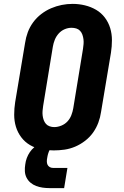

<svg xmlns="http://www.w3.org/2000/svg" viewBox="-20 -766 640 988"><path d="M256 8Q224 8 192.5 2Q161 -4 134.5 -19.5Q108 -35 89.5 -59.5Q71 -84 62 -113.5Q53 -143 53 -175.5Q53 -208 58 -240L109 -545Q113 -573 123 -600Q133 -627 150.5 -651Q168 -675 192 -693.5Q216 -712 243 -723.5Q270 -735 297.5 -740.5Q325 -746 354 -746Q386 -746 417 -738.5Q448 -731 474.5 -715.5Q501 -700 519.5 -675.5Q538 -651 547 -621.5Q556 -592 556 -559.5Q556 -527 551 -495L500 -190Q496 -162 486 -135Q476 -108 459 -84Q442 -60 418 -41.5Q394 -23 367 -11.5Q340 0 312 4Q284 8 256 8ZM259 -112Q277 -112 295.5 -119.5Q314 -127 327 -141Q340 -155 347 -173Q354 -191 357 -209L407 -514Q409 -527 410 -539.5Q411 -552 409.5 -564Q408 -576 404 -587.5Q400 -599 392 -607.5Q384 -616 372.5 -619.5Q361 -623 348 -623Q330 -623 312.5 -615.5Q295 -608 282 -593.5Q269 -579 262 -561.5Q255 -544 252 -526L202 -221Q200 -208 199 -195.5Q198 -183 199.5 -171Q201 -159 205 -148Q209 -137 216.5 -128.5Q224 -120 235.5 -116Q247 -112 259 -112ZM235 202Q217 202 199.5 199.5Q182 197 166 191Q150 185 137 174Q124 163 116.5 148Q109 133 108 115.5Q107 98 110 80Q112 63 118 47Q124 31 133.5 17Q143 3 156.5 -8.5Q170 -20 185.5 -27Q201 -34 217.5 -37Q234 -40 250 -40L244 0Q239 0 236.5 4Q234 8 232 12.5Q230 17 229 21Q228 25 226.5 29Q225 33 224.5 37.5Q224 42 223 46Q221 55 221 64.5Q221 74 224.5 81.5Q228 89 235.5 93.5Q243 98 252 98H327L310 202Z"/></svg>

Font: Iosevka Slab Heavy Extended
Style: Italic
Weight: 900
Width: 7
Italic angle: -9°
Monospace: yes
Designer: Belleve Invis
Foundry: Belleve Invis
Version: Version 11.1.0; ttfautohint (v1.8.3)